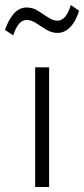

<svg xmlns="http://www.w3.org/2000/svg" viewBox="-56 -750 337 770"><path d="M85 0V-480H141V0ZM-3 -608 -36 -630Q-22.5 -670 -0.8 -695Q21 -720 51 -720Q75 -720 96.2 -706.8Q117.5 -693.5 137 -680.2Q156.5 -667 175 -667Q192.5 -667 206.2 -684Q220 -701 228 -730L261 -707Q248.5 -665 225.8 -641.5Q203 -618 175 -618Q151 -618 129.8 -631Q108.5 -644 89 -657Q69.5 -670 51 -670Q32.5 -670 19.2 -653.2Q6 -636.5 -3 -608Z"/></svg>

Font: Geologica Thin
Style: Regular
Weight: 100
Designer: Sindre Bremnes, Frode Helland
Foundry: Monokrom Skriftforlag AS
Version: Version 1.010; ttfautohint (v1.8.4.7-5d5b);gftools[0.9.28]